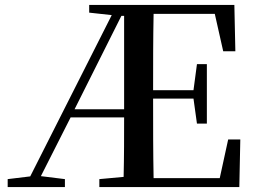

<svg xmlns="http://www.w3.org/2000/svg" viewBox="-20 -755 1032 775"><path d="M80 0H242V-32L145 -44L265 -281H481C481 -206 481 -123 479 -41L381 -32V0H946L950 -192H901L867 -36H600C598 -138 598 -241 598 -357H761L775 -256H815V-496H775L761 -391H598C598 -499 598 -600 600 -699H847L881 -548H930L926 -735H340V-704L431 -694L102 -43L11 -32V0ZM481 -691V-314H281L470 -691Z"/></svg>

Font: Noto Serif CJK HK SemiBold
Style: Regular
Weight: 600
Designer: Ryoko NISHIZUKA 西塚涼子 (kana & ideographs); Frank Grießhammer (Latin, Greek & Cyrillic); Wenlong ZHANG 张文龙 (bopomofo); San
Foundry: Adobe
Version: Version 2.001;hotconv 1.1.0;makeotfexe 2.6.0